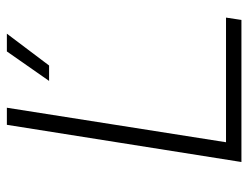

<svg xmlns="http://www.w3.org/2000/svg" viewBox="-104 -636 740 573"><g transform="rotate(-90 266.5 -350.0)"><path d="M69 0H493L500 -46H128L231 -700H180ZM311 -574H357L452 -700H399Z"/></g></svg>

Font: Arthouse Owned Light
Style: Italic
Weight: 300
Italic angle: -10°
Designer: Jeremy Tribby
Foundry: Tribby Type
Version: Version 1.000;PS 001.000;hotconv 1.0.88;makeotf.lib2.5.64775